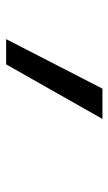

<svg xmlns="http://www.w3.org/2000/svg" viewBox="119 -298 361 640"><g transform="rotate(90 300.0 21.5)"><path d="M111 182 276 -139H377L195 182Z"/></g></svg>

Font: Iosevka Curly Slab Extended
Style: Italic
Weight: 400
Width: 7
Italic angle: -9°
Monospace: yes
Designer: Belleve Invis
Foundry: Belleve Invis
Version: Version 11.1.0; ttfautohint (v1.8.3)